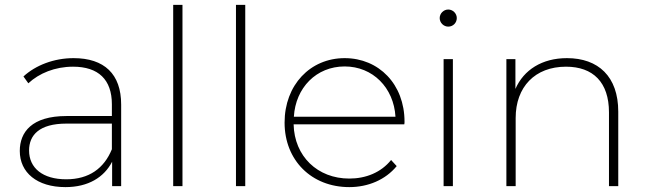

<svg xmlns="http://www.w3.org/2000/svg" viewBox="-20 -762 2655 786"><path d="M438 -151C406 -73 345 -28 251 -28C155 -28 99 -74 99 -146C99 -209 141 -256 252 -256H438ZM248 4C341 4 406 -36 439 -100V0H476V-334C476 -459 407 -524 281 -524C201 -524 126 -495 76 -449L96 -421C140 -462 205 -489 279 -489C383 -489 438 -436 438 -335V-287H252C110 -287 61 -221 61 -144C61 -56 131 4 248 4Z M727 0V-742H689V0Z M984 0V-742H946V0Z M1183 -284C1190 -403 1275 -490 1391 -490C1506 -490 1592 -403 1599 -284ZM1410 4C1487 4 1558 -26 1604 -82L1581 -107C1540 -56 1478 -31 1410 -31C1280 -31 1185 -122 1182 -253H1635C1636 -257 1636 -260 1636 -264C1636 -417 1531 -524 1391 -524C1250 -524 1145 -414 1145 -260C1145 -106 1255 4 1410 4Z M1834 0V-520H1796V0ZM1815 -653C1835 -653 1850 -669 1850 -688C1850 -707 1834 -723 1815 -723C1796 -723 1780 -707 1780 -688C1780 -669 1796 -653 1815 -653Z M2301 -524C2199 -524 2124 -476 2090 -398V-520H2053V0H2091V-279C2091 -406 2170 -489 2297 -489C2408 -489 2473 -425 2473 -302V0H2511V-305C2511 -449 2429 -524 2301 -524Z"/></svg>

Font: Montserrat-Alt1 ExtLt
Style: Regular
Weight: 200
Designer: Differentunic
Foundry: Differentunic
Version: Version 7.222